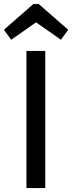

<svg xmlns="http://www.w3.org/2000/svg" viewBox="-35 -960 368 980"><path d="M0 0ZM196 0H100V-700H196ZM313 -808 276 -757 149 -846 22 -757 -15 -808 136 -940H162Z"/></svg>

Font: Orienta
Style: Regular
Weight: 400
Designer: Eduardo Rodriguez Tunni
Foundry: Eduardo Rodriguez Tunni
Version: Version 1.001